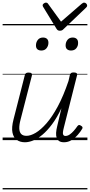

<svg xmlns="http://www.w3.org/2000/svg" viewBox="-20 -1068 686 1463"><path d="M170 16Q134 16 108.5 -1.5Q83 -19 75 -57.5Q67 -96 83 -158L169 -495Q172 -506 178 -510.5Q184 -515 198 -515Q214 -515 220 -509Q226 -503 223 -492L137 -158Q126 -117 127 -89Q128 -61 141.5 -47Q155 -33 182 -33Q213 -33 252 -56Q291 -79 334 -128Q377 -177 420 -256.5Q463 -336 502 -451L512 -495Q516 -508 522 -512Q528 -516 542 -516Q557 -516 563.5 -510.5Q570 -505 567 -494L467 -98Q461 -75 459.5 -60.5Q458 -46 463 -39Q468 -32 478 -32Q495 -32 511 -43Q527 -54 542 -71Q557 -88 570 -107Q576 -115 582.5 -115.5Q589 -116 597 -110Q607 -105 608.5 -98.5Q610 -92 606 -86Q594 -65 573 -41Q552 -17 525.5 -0.5Q499 16 468 16Q445 16 431.5 7.5Q418 -1 412 -17.5Q406 -34 407.5 -56.5Q409 -79 416 -107L448 -243Q414 -171 377 -121.5Q340 -72 303.5 -41.5Q267 -11 233 2.5Q199 16 170 16ZM295 -683Q276 -683 265 -692.5Q254 -702 254 -722Q254 -746 268 -764Q282 -782 308 -782Q327 -782 338 -772Q349 -762 349 -742Q349 -719 335 -701Q321 -683 295 -683ZM521 -683Q503 -683 491.5 -692.5Q480 -702 480 -722Q480 -746 494 -764Q508 -782 534 -782Q553 -782 564 -772Q575 -762 575 -742Q576 -719 562 -701Q548 -683 521 -683ZM621 -1048Q630 -1048 637 -1041Q644 -1034 644 -1026Q644 -1021 642 -1017.5Q640 -1014 636 -1010L465 -847Q458 -839 451 -836.5Q444 -834 435 -834Q428 -834 422 -837Q416 -840 411 -848L311 -1012Q308 -1016 306.5 -1020Q305 -1024 305 -1027Q305 -1036 314 -1042Q323 -1048 329 -1048Q336 -1048 340 -1045.5Q344 -1043 347 -1038L445 -903L601 -1038Q608 -1043 612 -1045.5Q616 -1048 621 -1048ZM0 365H646V375H0ZM0 -20H646V0H0ZM0 -505H646V-500H0ZM0 -885H646V-875H0Z"/></svg>

Font: Playwrite IS Guides
Style: Regular
Weight: 400
Designer: Veronika Burian, José Scaglione
Foundry: TypeTogether
Version: Version 1.003